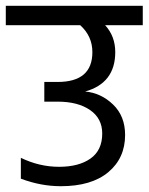

<svg xmlns="http://www.w3.org/2000/svg" viewBox="-42 -662 513 663"><path d="M451 -642V-575H321Q356 -537 356 -482Q356 -375 252 -346Q307 -341 348.5 -301Q390 -261 390 -196Q390 -116 332 -67.5Q274 -19 168 -19Q99 -19 30 -45V-117Q94 -86 162 -86Q230 -86 270.5 -114.5Q311 -143 311 -201Q311 -253 269 -282Q227 -311 157 -311H111V-379H157Q277 -379 277 -482Q277 -537 235 -575H-22V-642Z"/></svg>

Font: Hind
Style: Regular
Weight: 400
Designer: Manushi Parikh, Satya Rajpurohit
Foundry: Indian Type Foundry
Version: Version 2.000;PS 1.0;hotconv 1.0.79;makeotf.lib2.5.61930